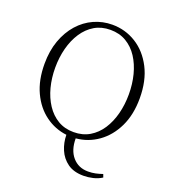

<svg xmlns="http://www.w3.org/2000/svg" viewBox="-167 -866 1092 1211"><g transform="rotate(20 379.5 -260.0)"><path d="M378.9 -18.1Q439.5 -18.1 485.6 -45.4Q531.7 -72.8 563 -120.6Q594.2 -168.5 610.1 -230.2Q626 -292 626 -360.8Q626 -430.2 610.1 -491.9Q594.2 -553.7 563 -601.6Q531.7 -649.4 485.6 -676.8Q439.5 -704.1 378.9 -704.1Q318.8 -704.1 272.9 -676.8Q227.1 -649.4 195.6 -601.6Q164.1 -553.7 147.9 -491.9Q131.8 -430.2 131.8 -360.8Q131.8 -292 147.9 -230.2Q164.1 -168.5 195.6 -120.6Q227.1 -72.8 272.9 -45.4Q318.8 -18.1 378.9 -18.1ZM532.2 219.2Q466.3 219.2 424.8 189.5Q383.3 159.7 363.3 112.5Q343.3 65.4 342.8 13.2Q264.2 3.9 200 -43.2Q135.7 -90.3 97.9 -170.9Q60.1 -251.5 60.1 -360.8Q60.1 -448.2 85.2 -517.8Q110.4 -587.4 154.3 -637Q198.2 -686.5 256.1 -712.6Q314 -738.8 378.9 -738.8Q466.3 -738.8 539.1 -693.6Q611.8 -648.4 655.5 -563.7Q699.2 -479 699.2 -360.8Q699.2 -251 659.9 -169.4Q620.6 -87.9 554 -40.5Q487.3 6.8 405.8 14.2Q405.8 92.8 445.3 138.4Q484.9 184.1 549.8 184.1Q576.2 184.1 599.1 179.2Q622.1 174.3 646 166L653.8 187Q627 204.1 594.5 211.7Q562 219.2 532.2 219.2Z"/></g></svg>

Font: Source Han Serif TW ExtraLight
Style: Regular
Weight: 250
Designer: Ryoko NISHIZUKA Ë•øÂ°öÊ∂ºÂ≠ê (kana & ideographs); Frank Grie√ühammer (Latin, Greek & Cyrillic); Wenlong ZHANG Âº†ÊñáÈæô 
Foundry: Adobe
Version: Version 2.003;hotconv 1.1.1;makeotfexe 2.6.0